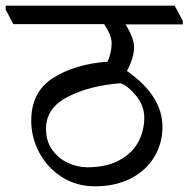

<svg xmlns="http://www.w3.org/2000/svg" viewBox="-51 -665 664 676"><path d="M593 -579H391Q421 -531 421 -498Q421 -463 396 -415Q521 -328 521 -218Q521 -161 492.5 -113Q464 -65 410 -37Q356 -9 283 -9Q219 -9 168 -41Q117 -73 88 -126.5Q59 -180 59 -240Q59 -341 135 -390Q211 -439 328 -448Q342 -480 342 -513Q342 -540 316 -580H-4L-31 -631V-645H564L592 -593ZM374 -372Q266 -364 188.5 -324.5Q111 -285 111 -212Q111 -167 133.5 -136.5Q156 -106 189.5 -91Q223 -76 256 -76Q323 -76 368.5 -100.5Q414 -125 435.5 -164.5Q457 -204 457 -251Q457 -291 430 -325.5Q403 -360 374 -372Z"/></svg>

Font: Grenzecho Serif
Style: Serif-Regular
Weight: 400
Designer: Dan Reynolds
Foundry: Dan Reynolds
Version: Version 1.001; ttfautohint (v1.1) -l 5 -r 5 -G 72 -x 0 -D la